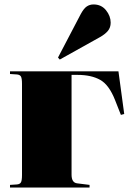

<svg xmlns="http://www.w3.org/2000/svg" viewBox="-20 -844 594 864"><path d="M25 0V-12L56 -14Q69 -15 74 -23Q79 -31 79 -57V-466Q79 -492 74 -500Q69 -508 56 -509L25 -511V-523H513L539 -331L524 -327L498 -393Q471 -462 431 -484.5Q391 -507 329 -507H302V-58Q302 -22 327 -19L383 -12V0ZM249 -576 241 -585 343 -780Q357 -806 370.5 -815Q384 -824 401 -824Q436 -824 457 -798Q478 -772 478 -742Q478 -720 465.5 -705Q453 -690 430 -677Z"/></svg>

Font: Display Black
Style: Regular
Weight: 900
Designer: Latin by Veronika Burian and Jose Scaglione. Greek by Irene Vlachou. Cyrillic by Vera Evstafieva.
Foundry: TypeTogether
Version: Version 3.002